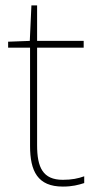

<svg xmlns="http://www.w3.org/2000/svg" viewBox="-20 -679 359 709"><path d="M212 -15C138 -15 117 -61 117 -143V-503H289V-528H117V-659H96L90 -528L10 -525V-503H91V-140C91 -47 119 10 212 10C247 10 269 4 291 -3V-28C269 -20 245 -15 212 -15Z"/></svg>

Font: Noto Sans Lao UI Thin
Style: Regular
Weight: 100
Designer: Monotype Design Team
Foundry: Monotype Imaging Inc.
Version: Version 2.000